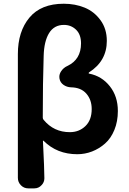

<svg xmlns="http://www.w3.org/2000/svg" viewBox="-20 -831 710 1054"><path d="M135.7 203.1Q111.3 203.1 94.7 186Q78.1 168.9 78.1 145.5V-534.2Q78.1 -658.2 141.6 -734.4Q205.1 -810.5 330.1 -810.5Q392.6 -810.5 444.8 -789.1Q497.1 -767.6 531.7 -720.2Q566.4 -672.9 566.4 -606.4Q566.4 -496.1 468.8 -433.6Q466.8 -431.6 466.8 -429.2Q466.8 -426.8 469.7 -426.8Q539.1 -413.1 583 -357.4Q627 -301.8 627 -221.7Q627 -164.1 607.9 -117.7Q588.9 -71.3 556.6 -43Q524.4 -14.6 485.4 0.5Q446.3 15.6 404.3 15.6Q293 15.6 219.7 -57.6Q218.8 -59.6 216.8 -58.6Q214.8 -57.6 215.8 -55.7Q223.6 99.6 223.6 147.5Q223.6 169.9 208 185.5Q192.4 203.1 168 203.1ZM363.3 -105.5Q414.1 -105.5 448.7 -138.7Q483.4 -171.9 483.4 -232.4Q483.4 -283.2 454.1 -316.9Q424.8 -350.6 370.1 -351.6Q346.7 -352.5 328.6 -365.2Q310.5 -377.9 306.6 -399.4Q305.7 -404.3 305.7 -409.2Q305.7 -424.8 315.4 -439.5Q328.1 -459 349.6 -468.8Q424.8 -503.9 424.8 -592.8Q424.8 -641.6 397.5 -668Q370.1 -694.3 331.1 -694.3Q277.3 -694.3 249.5 -649.4Q221.7 -604.5 219.7 -523.4Q214.8 -381.8 214.8 -185.5Q214.8 -177.7 219.7 -172.9Q275.4 -105.5 363.3 -105.5Z"/></svg>

Font: Gen Jyuu Gothic P Bold
Style: Bold
Weight: 700
Designer: [Source Han Sans]
Ryoko NISHIZUKA  (kana & ideographs); Paul D. Hunt (Latin, Greek & Cyrillic); Wenlong ZHANG  (bopomofo
Version: Version 1.002.20150607